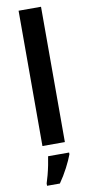

<svg xmlns="http://www.w3.org/2000/svg" viewBox="-106 -801 499 1062"><g transform="rotate(-10 143.5 -269.5)"><path d="M207 0H81V-760H207ZM220 71Q209 101 187.5 142.5Q166 184 140 221H68V208Q74 190 81 163.5Q88 137 93.5 109.5Q99 82 102 61H220Z"/></g></svg>

Font: Noto Sans Gujarati SemiBold
Style: Regular
Weight: 600
Designer: Jelle Bosma - Monotype Design Team, Universal Thirst
Foundry: Monotype Imaging Inc.
Version: Version 2.106; ttfautohint (v1.8.4.7-5d5b)